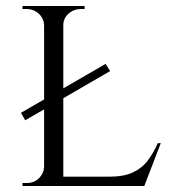

<svg xmlns="http://www.w3.org/2000/svg" viewBox="-20 -620 576 640"><path d="M50 -244 332 -407 347 -383 64 -219ZM191 -600V0H127V-600ZM460 -31 458 0H189V-31ZM516 -143 461 0H309L343 -31Q393 -31 423.5 -45.5Q454 -60 473 -85.5Q492 -111 506 -143ZM129 -64 142 0H55V-10Q55 -10 62 -10Q69 -10 69 -10Q94 -10 110 -26Q126 -42 127 -64ZM188 -536V-600H262V-590Q262 -590 256 -590Q250 -590 250 -590Q226 -590 208.5 -574.5Q191 -559 191 -536ZM129 -536H127Q126 -559 109 -574.5Q92 -590 67 -590Q67 -590 61 -590Q55 -590 55 -590V-600H129Z"/></svg>

Font: Cinzel
Style: Regular
Weight: 400
Designer: Natanael Gama
Version: Version 2.000